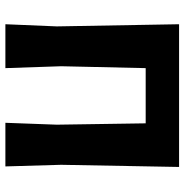

<svg xmlns="http://www.w3.org/2000/svg" viewBox="-6 -679 685 713"><g transform="rotate(90 336.5 -322.5)"><path d="M70 0 78 -191 70 -645H600L592 -207L598 0H436L443 -191L438 -521H233L226 -207L233 0Z"/></g></svg>

Font: Alegreya Sans ExtraBold
Style: Regular
Weight: 800
Designer: Juan Pablo del Peral
Foundry: Huerta Tipografica
Version: Version 2.007